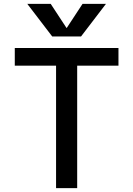

<svg xmlns="http://www.w3.org/2000/svg" viewBox="-20 -980 694 1000"><path d="M328 -835 410 -960H532L402 -790H252L122 -960H244L326 -835ZM57 -730H597V-638H382V0H272V-638H57Z"/></svg>

Font: Mplus 1p Medium
Style: Regular
Weight: 500
Version: Version 1.061